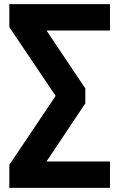

<svg xmlns="http://www.w3.org/2000/svg" viewBox="-20 -725 575 925"><path d="M25 180V69L267 -291V-235L25 -594V-705H510V-578H182V-611L391 -299V-227L182 86V53H510V180Z"/></svg>

Font: Nunito Sans 12pt ExtraLight
Style: Weight 830 Width 84 Optical size 12.0 YTLC 445
Weight: 830
Width: 4
Designer: Vernon Adams
Foundry: Vernon Adams
Version: Version 3.101;gftools[0.9.27]